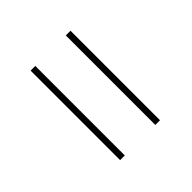

<svg xmlns="http://www.w3.org/2000/svg" viewBox="4 -719 725 725"><g transform="rotate(45 366.0 -356.5)"><path d="M124 -463H602V-438H124ZM124 -275H602V-250H124Z"/></g></svg>

Font: FreesentationVF
Style: Regular
Weight: 400
Designer: glyphs from Roboto by Christian Robertson / Hangul glyphs from Noto Sans CJK(Source Han Sans) by Jang Soo-young and Kang
Foundry: PT&
Version: Version 2.001;Glyphs 3.3.1 (3343)